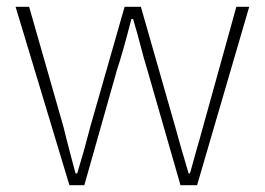

<svg xmlns="http://www.w3.org/2000/svg" viewBox="-20 -547 782 567"><path d="M26 -527H66L167 -174L176 -138L185 -103Q197 -59 203 -35H208L228 -103Q239 -144 247 -174L348 -527H396L497 -174Q513 -115 537 -35H541Q549 -64 560 -103L570 -138L580 -174L678 -527H716L562 0H513L415 -341Q406 -369 394 -416L384 -453L373 -491H368Q343 -393 325 -339L229 0H185Z"/></svg>

Font: Noto Sans CJK TC Thin
Style: Regular
Weight: 250
Designer: Ryoko NISHIZUKA ???? (kana & ideographs); Paul D. Hunt (Latin, Greek & Cyrillic); Wenlong ZHANG ??? (bopomofo); Sandoll 
Foundry: Adobe Systems Incorporated
Version: Version 1.004 January 19, 2016